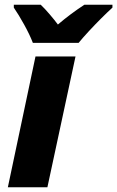

<svg xmlns="http://www.w3.org/2000/svg" viewBox="-20 -786 492 806"><path d="M13 0 129 -549H297L179 0ZM118 -606Q105 -640 81.5 -682.5Q58 -725 38 -754V-766H151Q167 -751 188 -726.5Q209 -702 223 -683Q250 -706 277.5 -726.5Q305 -747 334 -766H452V-754Q430 -734 404 -708Q378 -682 353 -655Q328 -628 310 -606Z"/></svg>

Font: Noto Sans Disp ExtBd
Style: Italic
Weight: 800
Italic angle: -12°
Designer: Monotype Design Team
Foundry: Monotype Imaging Inc.
Version: Version 2.000;GOOG;noto-source:20170915:90ef993387c0